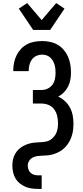

<svg xmlns="http://www.w3.org/2000/svg" viewBox="-20 -1009 540 1244"><path d="M227 215Q205 215 184 212Q163 209 143.5 200.5Q124 192 107 178Q90 164 79.5 145.5Q69 127 64.5 106Q60 85 60 64Q60 44 64 25.5Q68 7 77 -10Q86 -27 100 -40.5Q114 -54 130.5 -63Q147 -72 165.5 -77.5Q184 -83 203 -85Q222 -87 241.5 -87.5Q261 -88 279.5 -92Q298 -96 313.5 -108Q329 -120 339 -136.5Q349 -153 352.5 -172Q356 -191 356 -210Q356 -234 350.5 -257.5Q345 -281 331.5 -300Q318 -319 296 -328.5Q274 -338 250 -338H193V-426H250Q270 -426 289 -435Q308 -444 320 -460.5Q332 -477 336 -497.5Q340 -518 340 -538Q340 -552 338.5 -565.5Q337 -579 332.5 -592.5Q328 -606 321 -617.5Q314 -629 303.5 -638Q293 -647 280 -651Q267 -655 253 -655Q234 -655 216 -647Q198 -639 187 -624Q176 -609 171 -590Q166 -571 166 -552V-548H66V-555Q66 -580 71.5 -605Q77 -630 88 -652Q99 -674 116.5 -692.5Q134 -711 156 -722.5Q178 -734 203 -738.5Q228 -743 253 -743Q279 -743 305 -737.5Q331 -732 353.5 -719Q376 -706 393 -686Q410 -666 420.5 -642Q431 -618 435.5 -592Q440 -566 440 -540Q440 -517 436 -493.5Q432 -470 421.5 -449Q411 -428 394.5 -411Q378 -394 357 -383Q381 -372 401 -353.5Q421 -335 433.5 -311.5Q446 -288 451 -261Q456 -234 456 -208Q456 -191 454.5 -175Q453 -159 449 -143Q445 -127 439 -112Q433 -97 424 -83Q415 -69 404 -57Q393 -45 379.5 -35.5Q366 -26 351.5 -19.5Q337 -13 321 -8.5Q305 -4 289 -2.5Q273 -1 256.5 -0.5Q240 0 223.5 2Q207 4 192.5 11.5Q178 19 169 33Q160 47 160 64Q160 77 164.5 89.5Q169 102 178.5 111Q188 120 201 123.5Q214 127 227 127H250V215ZM195 -815 102 -953 156 -989 250 -879 344 -989 398 -953 305 -815Z"/></svg>

Font: Iosevka Term Curly Semibold
Style: Regular
Weight: 600
Designer: Belleve Invis
Foundry: Belleve Invis
Version: Version 32.3.0